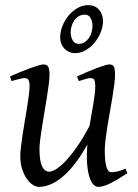

<svg xmlns="http://www.w3.org/2000/svg" viewBox="-20 -708 539 748"><path d="M476.1 -33.2Q436.5 -6.8 408.9 6.6Q381.3 20 362.8 20Q353.5 20 344.5 11.5Q335.4 2.9 328.9 -16.6Q322.3 -36.1 319.6 -67.6Q316.9 -99.1 320.3 -145Q300.3 -108.9 278.1 -78.6Q255.9 -48.3 231.9 -26.4Q208 -4.4 182.6 7.8Q157.2 20 130.9 20Q121.1 20 108.6 12.5Q96.2 4.9 85.2 -10.3Q74.2 -25.4 66.7 -47.9Q59.1 -70.3 59.1 -100.1Q59.1 -114.7 61.8 -137.2Q64.5 -159.7 68.4 -185.5Q72.3 -211.4 77.1 -239.3Q82 -267.1 85.9 -292.5Q89.8 -317.9 92.5 -338.6Q95.2 -359.4 95.2 -371.1Q95.2 -382.3 93.8 -388.9Q92.3 -395.5 89.6 -398.7Q86.9 -401.9 83.3 -402.8Q79.6 -403.8 75.2 -403.8Q70.8 -403.8 62.5 -402.1Q54.2 -400.4 45.9 -397.9Q36.1 -395.5 24.9 -392.1L19 -410.2Q39.6 -419.4 60.3 -428Q81.1 -436.5 98.6 -442.9Q116.2 -449.2 129.6 -453.1Q143.1 -457 148.9 -457Q163.1 -457 168 -447.8Q172.9 -438.5 172.9 -416Q172.9 -401.9 169.9 -378.9Q167 -356 162.6 -328.6Q158.2 -301.3 153.3 -272Q148.4 -242.7 144 -215.3Q139.6 -188 136.7 -165Q133.8 -142.1 133.8 -127.9Q133.8 -81.1 143.8 -60.1Q153.8 -39.1 171.9 -39.1Q181.6 -39.1 197.8 -48.6Q213.9 -58.1 234.4 -79.3Q254.9 -100.6 279.1 -134.8Q303.2 -168.9 329.1 -218.3Q332.5 -239.3 336.2 -260.5Q339.8 -281.7 343.3 -301.5Q346.7 -321.3 348.9 -339.1Q351.1 -356.9 351.1 -371.1Q351.1 -382.3 349.9 -388.9Q348.6 -395.5 346.2 -398.7Q343.8 -401.9 340.6 -402.8Q337.4 -403.8 333 -403.8Q328.6 -403.8 321 -402.1Q313.5 -400.4 305.7 -397.9Q296.9 -395.5 287.1 -392.1L279.8 -410.2Q300.3 -419.4 320.3 -428Q340.3 -436.5 357.2 -442.9Q374 -449.2 386.7 -453.1Q399.4 -457 405.8 -457Q419.4 -457 423.8 -447.8Q428.2 -438.5 428.2 -416Q428.2 -401.9 425.3 -379.2Q422.4 -356.4 418 -329.3Q413.6 -302.2 408.2 -272.7Q402.8 -243.2 398.4 -215.6Q394 -188 391.1 -164.1Q388.2 -140.1 388.2 -124Q388.2 -79.6 394.5 -58.3Q400.9 -37.1 413.1 -37.1Q425.8 -37.1 438.7 -40.3Q451.7 -43.5 469.2 -50.8ZM340.3 -606.9Q340.3 -624 333 -637.5Q325.7 -650.9 310.5 -650.9Q296.9 -650.9 286.6 -644.5Q276.4 -638.2 269.3 -628.2Q262.2 -618.2 258.8 -606Q255.4 -593.8 255.4 -582Q255.4 -564 263.4 -550.5Q271.5 -537.1 286.6 -537.1Q299.8 -537.1 309.8 -543.7Q319.8 -550.3 326.7 -560.3Q333.5 -570.3 336.9 -582.8Q340.3 -595.2 340.3 -606.9ZM381.3 -625Q381.3 -605 372.8 -583.3Q364.3 -561.5 349.4 -543.2Q334.5 -524.9 314.7 -512.9Q294.9 -501 272.5 -501Q259.8 -501 249 -505.9Q238.3 -510.7 230.5 -519Q222.7 -527.3 218.5 -538.1Q214.4 -548.8 214.4 -561Q214.4 -583 222.9 -605.5Q231.4 -627.9 246.3 -646.2Q261.2 -664.6 281.2 -676.3Q301.3 -688 324.2 -688Q350.1 -688 365.7 -670.2Q381.3 -652.3 381.3 -625Z"/></svg>

Font: Gentium Plus
Style: Italic
Weight: 400
Italic angle: -8°
Designer: J. Victor Gaultney, Annie Olsen, Iska Routamaa
Foundry: SIL International
Version: Version 1.510